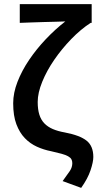

<svg xmlns="http://www.w3.org/2000/svg" viewBox="-20 -726 485 932"><path d="M374 186 284 153Q307 122 319 104Q331 86 331 66Q331 55 326.5 47Q322 39 310.5 32.5Q299 26 279 20.5Q259 15 228 8Q192 1 159 -14Q126 -29 100.5 -55.5Q75 -82 59.5 -123Q44 -164 44 -225Q44 -275 65 -329Q86 -383 121.5 -435.5Q157 -488 202.5 -536Q248 -584 297 -622Q279 -621 251 -620.5Q223 -620 192 -619Q161 -618 130 -617Q99 -616 76 -615V-706H425V-615H420Q372 -584 326 -536.5Q280 -489 243.5 -436Q207 -383 185 -329Q163 -275 163 -231Q163 -195 171 -169.5Q179 -144 195.5 -127Q212 -110 236.5 -99.5Q261 -89 295 -83Q368 -69 400.5 -43Q433 -17 433 36Q433 60 419.5 100.5Q406 141 374 186Z"/></svg>

Font: Giro Semibold
Style: Regular
Weight: 600
Designer: Paul D. Hunt
Foundry: Adobe Systems Incorporated
Version: Version 1.000;PS 1.0;hotconv 1.0.88;makeotf.lib2.5.647800